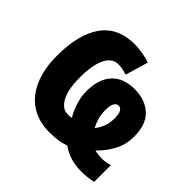

<svg xmlns="http://www.w3.org/2000/svg" viewBox="-185 -917 1150 1150"><g transform="rotate(45 390.5 -342.0)"><path d="M724 -331Q724 -261 692.5 -204.5Q661 -148 619 -109Q629 -105 648.5 -103Q668 -101 677 -101Q697 -101 713.5 -104Q730 -107 746 -112V29Q733 34 702 37.5Q671 41 649 41Q596 41 553.5 27.5Q511 14 477 -11Q453 0 419 5Q385 10 347 10Q255 10 189.5 -32.5Q124 -75 89 -155Q54 -235 54 -347Q54 -528 123.5 -626.5Q193 -725 335 -725Q372 -725 411 -717.5Q450 -710 468 -702L425 -557Q406 -564 389 -567.5Q372 -571 351 -571Q299 -571 271 -514.5Q243 -458 243 -353Q243 -251 272 -197.5Q301 -144 347 -144Q372 -144 381 -147Q370 -163 358 -190.5Q346 -218 337.5 -252Q329 -286 329 -322Q329 -425 380 -480Q431 -535 525 -535Q614 -535 669 -485Q724 -435 724 -331ZM564 -326Q564 -397 527 -397Q510 -397 499.5 -379Q489 -361 489 -322Q489 -282 499 -251.5Q509 -221 520 -200Q537 -220 550.5 -251Q564 -282 564 -326Z"/></g></svg>

Font: Noto Sans SemiCondensed Black
Style: Regular
Weight: 900
Width: 4
Designer: Monotype Design Team
Foundry: Monotype Imaging Inc.
Version: Version 2.013; ttfautohint (v1.8.4.7-5d5b)